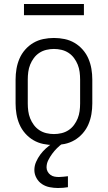

<svg xmlns="http://www.w3.org/2000/svg" viewBox="-20 -718 540 961"><path d="M250 8Q223 8 196.5 2.5Q170 -3 147 -16.5Q124 -30 106 -50.5Q88 -71 77.5 -95.5Q67 -120 62.5 -146.5Q58 -173 58 -200V-320Q58 -347 62.5 -373.5Q67 -400 77.5 -424.5Q88 -449 106 -469.5Q124 -490 147 -503.5Q170 -517 196.5 -522.5Q223 -528 250 -528Q277 -528 303.5 -522.5Q330 -517 353 -503.5Q376 -490 394 -469.5Q412 -449 422.5 -424.5Q433 -400 437.5 -373.5Q442 -347 442 -320V-200Q442 -173 437.5 -146.5Q433 -120 422.5 -95.5Q412 -71 394 -50.5Q376 -30 353 -16.5Q330 -3 303.5 2.5Q277 8 250 8ZM250 -47Q269 -47 288 -51.5Q307 -56 323 -66.5Q339 -77 350.5 -92.5Q362 -108 369 -125.5Q376 -143 378.5 -162Q381 -181 381 -200V-320Q381 -339 378.5 -358Q376 -377 369 -394.5Q362 -412 350.5 -427.5Q339 -443 323 -453.5Q307 -464 288 -468.5Q269 -473 250 -473Q231 -473 212 -468.5Q193 -464 177 -453.5Q161 -443 149.5 -427.5Q138 -412 131 -394.5Q124 -377 121.5 -358Q119 -339 119 -320V-200Q119 -181 121.5 -162Q124 -143 131 -125.5Q138 -108 149.5 -92.5Q161 -77 177 -66.5Q193 -56 212 -51.5Q231 -47 250 -47ZM270 223Q250 223 229 219Q208 215 190.5 203.5Q173 192 162.5 173Q152 154 152 133Q152 112 160.5 92.5Q169 73 181.5 56Q194 39 209.5 25Q225 11 243 -1L254 -8H293V0Q278 11 265 24Q252 37 241 52Q230 67 221.5 84Q213 101 213 120Q213 131 218.5 141Q224 151 233 157.5Q242 164 253 166Q264 168 275 168Q286 168 297.5 166.5Q309 165 320 164V219Q308 221 295.5 222Q283 223 270 223ZM100 -642V-698H400V-642Z"/></svg>

Font: Iosevka SS04 Light
Style: Regular
Weight: 300
Monospace: yes
Designer: Belleve Invis
Foundry: Belleve Invis
Version: Version 19.0.0; ttfautohint (v1.8.4)